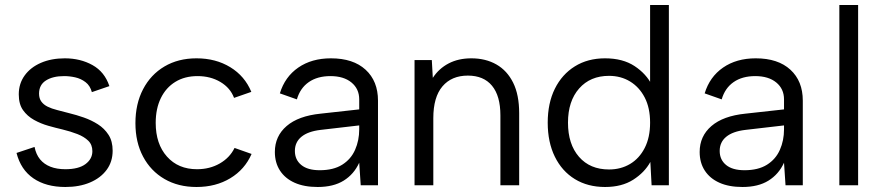

<svg xmlns="http://www.w3.org/2000/svg" viewBox="-20 -740 3524 767"><path d="M118 -153Q124 -123 140 -103.5Q156 -84 181.5 -74Q207 -64 241 -64Q294 -64 321.5 -84.5Q349 -105 349 -136Q349 -162 332.5 -178Q316 -194 289 -204.5Q262 -215 229 -223Q203 -229 173 -237.5Q143 -246 116 -261Q89 -276 72 -300Q55 -324 55 -363Q55 -406 78.5 -438.5Q102 -471 143.5 -489Q185 -507 239 -507Q301 -507 349.5 -480Q398 -453 417 -396L347 -372Q340 -398 321.5 -412Q303 -426 280.5 -431Q258 -436 236 -436Q191 -436 163.5 -418.5Q136 -401 136 -366Q136 -347 145 -334.5Q154 -322 170 -314Q186 -306 208 -300.5Q230 -295 256 -288Q285 -281 315 -270.5Q345 -260 371 -243.5Q397 -227 413.5 -201.5Q430 -176 430 -138Q430 -94 406 -61.5Q382 -29 339.5 -11Q297 7 241 7Q164 7 113.5 -27.5Q63 -62 46 -129Z M765 7Q692 7 637 -25Q582 -57 551.5 -114.5Q521 -172 521 -248Q521 -325 551.5 -383.5Q582 -442 637 -474.5Q692 -507 765 -507Q842 -507 900 -471.5Q958 -436 984 -373L915 -349Q900 -389 860.5 -412.5Q821 -436 769 -436Q718 -436 680.5 -413Q643 -390 622.5 -348Q602 -306 602 -249Q602 -165 647 -114.5Q692 -64 767 -64Q818 -64 858 -87Q898 -110 917 -149L985 -125Q958 -63 900 -28Q842 7 765 7Z M1421 0 1415 -90Q1394 -44 1353 -18.5Q1312 7 1249 7Q1195 7 1157 -10Q1119 -27 1098.5 -58.5Q1078 -90 1078 -133Q1078 -196 1125 -236.5Q1172 -277 1261 -286L1415 -303V-343Q1415 -385 1384 -410.5Q1353 -436 1300 -436Q1248 -436 1213.5 -412Q1179 -388 1166 -343L1098 -367Q1118 -433 1171.5 -470Q1225 -507 1302 -507Q1391 -507 1440.5 -461.5Q1490 -416 1490 -338V0ZM1415 -239 1260 -221Q1210 -215 1184 -193.5Q1158 -172 1158 -137Q1158 -102 1183.5 -81Q1209 -60 1257 -60Q1312 -60 1347 -82Q1382 -104 1398.5 -141.5Q1415 -179 1415 -223Z M1636 -500H1705L1709 -429Q1733 -466 1772 -486.5Q1811 -507 1863 -507Q1920 -507 1963 -482.5Q2006 -458 2030 -409.5Q2054 -361 2054 -288V0H1979V-279Q1979 -357 1945.5 -397.5Q1912 -438 1849 -438Q1784 -438 1747.5 -395Q1711 -352 1711 -268V0H1636Z M2585 -399 2577 -398V-720H2652V0H2583L2578 -93Q2555 -51 2509.5 -22Q2464 7 2397 7Q2328 7 2276.5 -24.5Q2225 -56 2196.5 -114Q2168 -172 2168 -250Q2168 -328 2196.5 -385.5Q2225 -443 2276.5 -475Q2328 -507 2397 -507Q2468 -507 2515 -476Q2562 -445 2585 -399ZM2249 -250Q2249 -164 2293 -113.5Q2337 -63 2413 -63Q2460 -63 2497 -85Q2534 -107 2555.5 -149Q2577 -191 2577 -250Q2577 -309 2555.5 -350.5Q2534 -392 2497 -414.5Q2460 -437 2413 -437Q2338 -437 2293.5 -386.5Q2249 -336 2249 -250Z M3118 0 3112 -90Q3091 -44 3050 -18.5Q3009 7 2946 7Q2892 7 2854 -10Q2816 -27 2795.5 -58.5Q2775 -90 2775 -133Q2775 -196 2822 -236.5Q2869 -277 2958 -286L3112 -303V-343Q3112 -385 3081 -410.5Q3050 -436 2997 -436Q2945 -436 2910.5 -412Q2876 -388 2863 -343L2795 -367Q2815 -433 2868.5 -470Q2922 -507 2999 -507Q3088 -507 3137.5 -461.5Q3187 -416 3187 -338V0ZM3112 -239 2957 -221Q2907 -215 2881 -193.5Q2855 -172 2855 -137Q2855 -102 2880.5 -81Q2906 -60 2954 -60Q3009 -60 3044 -82Q3079 -104 3095.5 -141.5Q3112 -179 3112 -223Z M3333 -720H3408V0H3333Z"/></svg>

Font: Albert Sans
Style: Regular
Weight: 400
Designer: Andreas Rasmussen
Foundry: a.Foundry
Version: Version 1.025